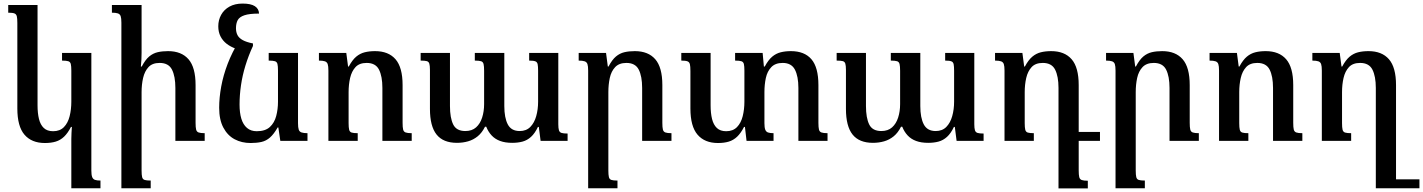

<svg xmlns="http://www.w3.org/2000/svg" viewBox="-20 -788 7960 1074"><path d="M379 265V-11Q379 -28 380 -44.5Q381 -61 382 -78H377Q359 -43 338.5 -23.5Q318 -4 292 4Q266 12 231 12Q157 12 117 -34.5Q77 -81 77 -181V-659Q77 -685 74 -697Q71 -709 60.5 -713Q50 -717 26 -717V-760H190V-199Q190 -155 198 -122.5Q206 -90 225 -72Q244 -54 277 -54Q315 -54 337.5 -77Q360 -100 369.5 -138Q379 -176 379 -219V-393Q379 -418 376 -430Q373 -442 362 -445.5Q351 -449 327 -449V-492H491V166Q491 190 495.5 202Q500 214 511 218Q522 222 542 222V265Z M1125 -43V0H961V-296Q961 -361 942 -398.5Q923 -436 873 -436Q832 -436 810.5 -412.5Q789 -389 780.5 -352Q772 -315 772 -273V166Q772 190 775 202.5Q778 215 789 218.5Q800 222 823 222V265H659V-661Q659 -686 655 -697.5Q651 -709 639.5 -713Q628 -717 606 -717V-760H772V-493Q772 -473 771 -454Q770 -435 768 -416H773Q793 -454 814.5 -472Q836 -490 862 -496Q888 -502 920 -502Q995 -502 1034.5 -456.5Q1074 -411 1074 -312V-101Q1074 -76 1077 -63.5Q1080 -51 1091 -47Q1102 -43 1125 -43Z M1382 12Q1332 12 1292.5 -9Q1253 -30 1229.5 -74Q1206 -118 1206 -185Q1206 -242 1217.5 -304.5Q1229 -367 1253.5 -431Q1278 -495 1316 -557L1395 -531Q1370 -477 1353 -421.5Q1336 -366 1328 -311Q1320 -256 1320 -203Q1320 -157 1330 -124Q1340 -91 1361.5 -72.5Q1383 -54 1416 -54Q1464 -54 1489.5 -77.5Q1515 -101 1525 -139Q1535 -177 1535 -219V-393Q1535 -418 1532 -430Q1529 -442 1518 -445.5Q1507 -449 1483 -449V-492H1647V-99Q1647 -75 1651 -63Q1655 -51 1667 -47Q1679 -43 1700 -43V0H1548L1537 -75H1533Q1512 -38 1490.5 -19Q1469 0 1442.5 6Q1416 12 1382 12ZM1395 -545V-531L1301 -515Q1270 -526 1248 -543Q1226 -560 1213.5 -584.5Q1201 -609 1201 -641Q1201 -676 1217 -705Q1233 -734 1263.5 -751Q1294 -768 1337 -768Q1383 -768 1405.5 -753.5Q1428 -739 1429 -712Q1375 -712 1347 -702.5Q1319 -693 1309.5 -675Q1300 -657 1300 -630Q1300 -608 1308.5 -591.5Q1317 -575 1338 -563.5Q1359 -552 1395 -545Z M2283 -43V0H2119V-296Q2119 -361 2100 -398.5Q2081 -436 2031 -436Q1990 -436 1968.5 -412.5Q1947 -389 1938.5 -352Q1930 -315 1930 -273V-99Q1930 -75 1933 -62.5Q1936 -50 1947 -46.5Q1958 -43 1981 -43V0H1817V-393Q1817 -418 1813 -429.5Q1809 -441 1797.5 -445Q1786 -449 1764 -449V-492H1917L1927 -416H1931Q1951 -453 1972.5 -471Q1994 -489 2020 -495.5Q2046 -502 2078 -502Q2153 -502 2192.5 -456.5Q2232 -411 2232 -312V-101Q2232 -76 2235 -63.5Q2238 -51 2249 -47Q2260 -43 2283 -43Z M2940 -492H3103V-93Q3103 -71 3106.5 -59.5Q3110 -48 3121 -44.5Q3132 -41 3155 -41V0H3004L2994 -78H2989Q2972 -42 2950.5 -22.5Q2929 -3 2903 4Q2877 11 2845 11Q2806 11 2777.5 0.5Q2749 -10 2730 -30.5Q2711 -51 2700 -79H2693Q2676 -45 2652 -25.5Q2628 -6 2598.5 2.5Q2569 11 2536 11Q2459 11 2422 -35.5Q2385 -82 2385 -179V-397Q2385 -421 2381.5 -432Q2378 -443 2367.5 -446Q2357 -449 2333 -449V-492H2497V-195Q2497 -129 2515 -92Q2533 -55 2583 -55Q2620 -55 2643 -75.5Q2666 -96 2677 -130.5Q2688 -165 2688 -206V-392Q2688 -417 2685 -429.5Q2682 -442 2671 -445.5Q2660 -449 2636 -449V-492H2801V-195Q2801 -129 2820.5 -92Q2840 -55 2887 -55Q2924 -55 2946.5 -78Q2969 -101 2979.5 -138.5Q2990 -176 2990 -219V-392Q2990 -416 2987.5 -428.5Q2985 -441 2974.5 -445Q2964 -449 2940 -449Z M3736 -43V0H3572V-296Q3572 -361 3553 -398.5Q3534 -436 3484 -436Q3443 -436 3421 -412.5Q3399 -389 3391 -352Q3383 -315 3383 -273V166Q3383 190 3386 202.5Q3389 215 3400 218.5Q3411 222 3434 222V265H3270V-393Q3270 -418 3266 -429.5Q3262 -441 3250.5 -445Q3239 -449 3217 -449V-492H3370L3380 -416H3384Q3404 -454 3425.5 -472Q3447 -490 3473 -496Q3499 -502 3531 -502Q3606 -502 3645.5 -456.5Q3685 -411 3685 -312V-101Q3685 -76 3688 -63.5Q3691 -51 3702 -47Q3713 -43 3736 -43Z M4558 -101Q4558 -76 4561 -63.5Q4564 -51 4575 -47Q4586 -43 4609 -43V0H4446V-296Q4446 -361 4426.5 -398.5Q4407 -436 4358 -436Q4317 -436 4294.5 -412.5Q4272 -389 4264 -352Q4256 -315 4256 -273V-99Q4256 -75 4260.5 -63Q4265 -51 4276 -47Q4287 -43 4307 -43V0H4156L4147 -78H4142Q4124 -43 4103.5 -23.5Q4083 -4 4057 4Q4031 12 3996 12Q3922 12 3882 -34.5Q3842 -81 3842 -181V-391Q3842 -417 3839 -429Q3836 -441 3825.5 -445Q3815 -449 3791 -449V-492H3955V-199Q3955 -155 3963 -122.5Q3971 -90 3990 -72Q4009 -54 4042 -54Q4080 -54 4102.5 -77Q4125 -100 4134.5 -138Q4144 -176 4144 -219V-393Q4144 -418 4141 -430Q4138 -442 4127 -445.5Q4116 -449 4092 -449V-492H4246L4253 -416H4258Q4278 -453 4299.5 -471Q4321 -489 4347 -495.5Q4373 -502 4404 -502Q4480 -502 4519 -456.5Q4558 -411 4558 -312Z M5267 -492H5430V-93Q5430 -71 5433.5 -59.5Q5437 -48 5448 -44.5Q5459 -41 5482 -41V0H5331L5321 -78H5316Q5299 -42 5277.5 -22.5Q5256 -3 5230 4Q5204 11 5172 11Q5133 11 5104.5 0.5Q5076 -10 5057 -30.5Q5038 -51 5027 -79H5020Q5003 -45 4979 -25.5Q4955 -6 4925.5 2.5Q4896 11 4863 11Q4786 11 4749 -35.5Q4712 -82 4712 -179V-397Q4712 -421 4708.5 -432Q4705 -443 4694.5 -446Q4684 -449 4660 -449V-492H4824V-195Q4824 -129 4842 -92Q4860 -55 4910 -55Q4947 -55 4970 -75.5Q4993 -96 5004 -130.5Q5015 -165 5015 -206V-392Q5015 -417 5012 -429.5Q5009 -442 4998 -445.5Q4987 -449 4963 -449V-492H5128V-195Q5128 -129 5147.5 -92Q5167 -55 5214 -55Q5251 -55 5273.5 -78Q5296 -101 5306.5 -138.5Q5317 -176 5317 -219V-392Q5317 -416 5314.5 -428.5Q5312 -441 5301.5 -445Q5291 -449 5267 -449Z M6014 165Q6014 190 6017 202.5Q6020 215 6031 219Q6042 223 6065 223V266H5901V-296Q5901 -361 5882 -398.5Q5863 -436 5813 -436Q5772 -436 5750.5 -412.5Q5729 -389 5720.5 -352Q5712 -315 5712 -273V-99Q5712 -75 5715 -62.5Q5718 -50 5729 -46.5Q5740 -43 5763 -43V0H5599V-393Q5599 -418 5595 -429.5Q5591 -441 5579.5 -445Q5568 -449 5546 -449V-492H5699L5709 -416H5713Q5733 -453 5754.5 -471Q5776 -489 5802 -495.5Q5828 -502 5860 -502Q5935 -502 5974.5 -456.5Q6014 -411 6014 -312ZM5986 0V-50H6133V0Z M6686 -43V0H6522V-296Q6522 -361 6503 -398.5Q6484 -436 6434 -436Q6393 -436 6371 -412.5Q6349 -389 6341 -352Q6333 -315 6333 -273V166Q6333 190 6336 202.5Q6339 215 6350 218.5Q6361 222 6384 222V265H6220V-393Q6220 -418 6216 -429.5Q6212 -441 6200.5 -445Q6189 -449 6167 -449V-492H6320L6330 -416H6334Q6354 -454 6375.5 -472Q6397 -490 6423 -496Q6449 -502 6481 -502Q6556 -502 6595.5 -456.5Q6635 -411 6635 -312V-101Q6635 -76 6638 -63.5Q6641 -51 6652 -47Q6663 -43 6686 -43Z M7265 -43V0H7101V-296Q7101 -361 7082 -398.5Q7063 -436 7013 -436Q6972 -436 6950.5 -412.5Q6929 -389 6920.5 -352Q6912 -315 6912 -273V-99Q6912 -75 6915 -62.5Q6918 -50 6929 -46.5Q6940 -43 6963 -43V0H6799V-393Q6799 -418 6795 -429.5Q6791 -441 6779.5 -445Q6768 -449 6746 -449V-492H6899L6909 -416H6913Q6933 -453 6954.5 -471Q6976 -489 7002 -495.5Q7028 -502 7060 -502Q7135 -502 7174.5 -456.5Q7214 -411 7214 -312V-101Q7214 -76 7217 -63.5Q7220 -51 7231 -47Q7242 -43 7265 -43Z M7635 -502Q7710 -502 7749.5 -456.5Q7789 -411 7789 -312V265H7676V-296Q7676 -361 7657 -398.5Q7638 -436 7588 -436Q7547 -436 7525.5 -412.5Q7504 -389 7495.5 -352Q7487 -315 7487 -273V-99Q7487 -75 7490 -62.5Q7493 -50 7504 -46.5Q7515 -43 7538 -43V0H7374V-393Q7374 -418 7370 -429.5Q7366 -441 7354.5 -445Q7343 -449 7321 -449V-492H7474L7484 -416H7488Q7508 -453 7529.5 -471Q7551 -489 7577 -495.5Q7603 -502 7635 -502ZM7700 265V215H7920V265Z"/></svg>

Font: Noto Serif Armenian Medium
Style: Regular
Weight: 500
Version: Version 2.007